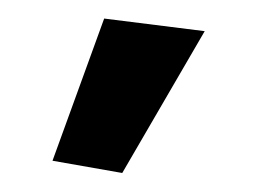

<svg xmlns="http://www.w3.org/2000/svg" viewBox="-20 -852 278 207"><path d="M111.8 -665.5 200.7 -818.4 92.3 -832 36.6 -678.7Z"/></svg>

Font: Neuton
Style: Bold
Weight: 700
Designer: Brian M Zick
Foundry: Brian M Zick
Version: Version 1.560